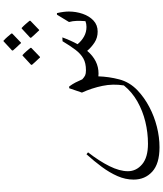

<svg xmlns="http://www.w3.org/2000/svg" viewBox="63 -713 933 1099"><g transform="rotate(-90 529.5 -163.5)"><path d="M207 -126Q157 -62 128 -3.5Q99 55 99 102Q99 150 138.5 183.5Q178 217 256 217Q320 217 382 202Q444 187 498 156.5Q552 126 590 79Q600 17 587.5 -43.5Q575 -104 549 -161L574 -234H584Q598 -215 607 -197.5Q616 -180 625 -159Q638 -147 648 -142.5Q658 -138 677 -138Q718 -138 744.5 -153Q771 -168 793.5 -197.5Q816 -227 843 -272L865 -273Q847 -224 826 -186Q845 -163 870 -149Q895 -135 925 -135Q943 -135 958 -141Q960 -168 959.5 -190.5Q959 -213 953 -235L995 -304H1004Q1013 -265 1013 -236Q1013 -195 1000 -157Q987 -119 961.5 -95Q936 -71 898 -71Q863 -71 835.5 -89Q808 -107 788 -131Q733 -66 658 -66Q654 -66 650 -66.5Q646 -67 642 -67Q640 -6 624.5 53Q609 112 562 157Q521 196 467 224.5Q413 253 353.5 268Q294 283 236 283Q142 283 96.5 241.5Q51 200 51 135Q51 88 71 42.5Q91 -3 124 -47.5Q157 -92 196 -135ZM832 -510Q831 -512 823 -520Q815 -528 805.5 -538.5Q796 -549 790 -556V-561L843 -610H846Q858 -599 867.5 -588Q877 -577 887 -565V-560L835 -510ZM905 -406Q904 -408 896 -416Q888 -424 878.5 -434.5Q869 -445 863 -452V-457L916 -506H919Q931 -495 940.5 -484Q950 -473 960 -461V-456L908 -406ZM750 -401Q749 -403 741 -411Q733 -419 723.5 -429.5Q714 -440 708 -447V-452L761 -501H764Q776 -490 785.5 -479Q795 -468 805 -456V-451L753 -401Z"/></g></svg>

Font: Bona Nova SC
Style: Italic
Weight: 400
Italic angle: -4°
Designer: Mateusz Machalski
Foundry: Capitalics
Version: Version 4.001; ttfautohint (v1.8.4.7-5d5b)